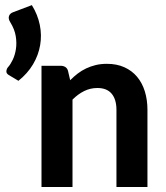

<svg xmlns="http://www.w3.org/2000/svg" viewBox="-20 -748 662 768"><path d="M4.4 0ZM146 0V-484.9H222.2Q233.9 -484.9 241.9 -479.5Q250 -474.1 252.4 -462.9L260.7 -427.2Q275.4 -441.9 291 -453.9Q306.6 -465.8 324.7 -474.4Q342.8 -482.9 363 -487.8Q383.3 -492.7 407.7 -492.7Q447.3 -492.7 477.5 -479Q507.8 -465.3 528.3 -440.9Q548.8 -416.5 559.3 -382.6Q569.8 -348.6 569.8 -308.6V0H445.8V-308.6Q445.8 -350.1 426.8 -373Q407.7 -396 369.6 -396Q341.3 -396 316.7 -383.8Q292 -371.6 270 -349.6V0ZM107.4 -727.5Q130.9 -689.5 139.2 -648.4Q147.5 -607.4 140.6 -567.4Q133.8 -527.3 112.1 -490.7Q90.3 -454.1 53.7 -424.8L14.6 -448.2Q4.4 -454.6 5.6 -464.1Q6.8 -473.6 12.2 -479.5Q22 -490.2 31 -509Q40 -527.8 43.7 -551.8Q47.4 -575.7 43 -603.3Q38.6 -630.9 21 -659.2Q12.2 -673.3 16.1 -684.1Q20 -694.8 32.7 -699.2Z"/></svg>

Font: Carlito
Style: Bold
Weight: 700
Designer: Lukasz Dziedzic
Foundry: tyPoland Lukasz Dziedzic
Version: Version 1.104